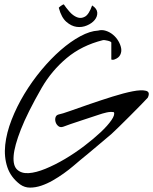

<svg xmlns="http://www.w3.org/2000/svg" viewBox="-20 -856 702 880"><path d="M72.3 -10.7Q29.3 -43 13.7 -89.8Q-2 -136.7 3.9 -191.9Q9.8 -247.1 33.2 -307.1Q56.6 -367.2 91.3 -424.8Q126 -482.4 169.4 -534.7Q212.9 -586.9 258.3 -626.5Q303.7 -666 348.1 -689.9Q392.6 -713.9 429.7 -715.8Q447.3 -720.7 465.3 -714.8Q483.4 -709 498 -696.8Q512.7 -684.6 522.5 -668Q532.2 -651.4 535.2 -635.3Q538.1 -619.1 531.2 -605Q524.4 -590.8 505.9 -584Q502.9 -582 496.6 -582Q490.2 -582 490.2 -584V-661.1Q490.2 -663.1 485.4 -665.5Q480.5 -668 474.1 -669.4Q467.8 -670.9 461.4 -671.9Q455.1 -672.9 451.2 -671.9Q354.5 -647.5 285.6 -589.8Q216.8 -532.2 170.9 -453.1Q105.5 -338.9 75.7 -262.7Q45.9 -186.5 42.5 -141.6Q39.1 -96.7 58.6 -78.6Q78.1 -60.5 111.3 -62.5Q144.5 -64.5 188.5 -82.5Q232.4 -100.6 277.8 -127.4Q323.2 -154.3 366.2 -187Q409.2 -219.7 441.4 -250Q473.6 -280.3 490.7 -305.2Q507.8 -330.1 502 -341.8Q486.3 -344.7 467.8 -340.3Q449.2 -335.9 435.5 -331.1Q426.8 -328.1 402.8 -320.3Q378.9 -312.5 352.5 -303.7Q326.2 -294.9 302.7 -287.1Q279.3 -279.3 270.5 -275.4Q256.8 -270.5 247.6 -277.8Q238.3 -285.2 234.9 -296.4Q231.4 -307.6 234.4 -317.9Q237.3 -328.1 248 -331.1Q263.7 -334 303.2 -348.1Q342.8 -362.3 392.6 -379.4Q442.4 -396.5 495.1 -413.1Q547.9 -429.7 587.9 -437.5Q627.9 -445.3 648.9 -439.9Q669.9 -434.6 657.2 -408.2Q648.4 -398.4 625 -374.5Q601.6 -350.6 575.2 -324.2Q548.8 -297.9 524.9 -274.4Q501 -251 491.2 -242.2Q487.3 -239.3 469.2 -223.6Q451.2 -208 428.2 -189Q405.3 -169.9 382.8 -150.9Q360.4 -131.8 347.7 -122.1Q335 -111.3 315.4 -94.7Q295.9 -78.1 272 -61Q248 -43.9 221.7 -28.8Q195.3 -13.7 168.9 -4.9Q142.6 3.9 117.7 3.9Q92.8 3.9 72.3 -10.7ZM402.3 -831.1Q424.8 -816.4 425.8 -798.3Q426.8 -780.3 414.1 -764.6Q401.4 -749 378.4 -739.3Q355.5 -729.5 331.1 -732.9Q306.6 -736.3 284.2 -755.9Q261.7 -775.4 250 -818.4Q248 -819.3 251 -822.3Q253.9 -825.2 257.8 -828.1Q261.7 -831.1 266.1 -833.5Q270.5 -835.9 272.5 -835.9Q282.2 -821.3 298.3 -802.7Q314.5 -784.2 333 -776.9Q351.6 -769.5 369.6 -779.8Q387.7 -790 402.3 -831.1Z"/></svg>

Font: Nothing You Could Do
Style: Regular
Weight: 400
Version: Version 1.005